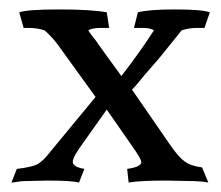

<svg xmlns="http://www.w3.org/2000/svg" viewBox="-20 -379 463 403"><path d="M303.1 -315.3Q295.9 -320.4 279.6 -320.4H261.2L269.4 -353.1Q291.8 -359.2 348 -359.2Q404.1 -359.2 420.4 -353.1L409.2 -320.4H393.9Q376.5 -320.4 361.2 -315.3L319.4 -263.3Q311.2 -253.1 302 -242.9Q292.9 -232.7 284.7 -223Q276.5 -213.3 269.4 -204.6Q262.2 -195.9 257.1 -190.8L336.7 -75.5Q354.1 -50 367.3 -40.3Q380.6 -30.6 404.1 -27.6L417.3 4.1Q399 1 379.6 1L327.6 0Q274.5 0 250 4.1L246.9 -24.5Q276.5 -28.6 276.5 -38.8Q276.5 -45.9 255.1 -75.5L204.1 -149L157.1 -82.7Q132.7 -50 132.7 -39.3Q132.7 -28.6 157.1 -24.5L145.9 4.1Q129.6 0 79.6 0L34.7 1Q24.5 1 16.3 2.6Q8.2 4.1 4.1 4.1L15.3 -24.5Q51 -28.6 61.7 -36.2Q72.4 -43.9 79.6 -53.1Q86.7 -62.2 98 -75.5L180.6 -175.5L101 -285.7Q88.8 -302 73.5 -315.3Q58.2 -320.4 40.8 -320.4H29.6L20.4 -353.1Q36.7 -359.2 104.1 -359.2Q171.4 -359.2 204.1 -353.1L209.2 -320.4H190.8Q173.5 -320.4 165.3 -315.3Q169.4 -308.2 175.5 -301Q181.6 -293.9 186.7 -285.7L234.7 -219.4Q271.4 -266.3 303.1 -315.3Z"/></svg>

Font: Suravaram
Style: Regular
Weight: 400
Designer: Purushoth Kumar Guthula
Foundry: SiliconAndhra, USA.
Version: Version 1.0.4; ttfautohint (v1.2.42-39fb)